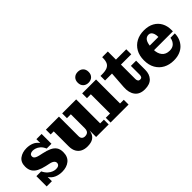

<svg xmlns="http://www.w3.org/2000/svg" viewBox="84 -1592 2444 2444"><g transform="rotate(-45 1306.0 -370.0)"><path d="M320 9Q264 9 217.5 -11.5Q171 -32 142.5 -75Q114 -118 111 -185H134Q156 -140 184 -115.5Q212 -91 239.5 -81Q267 -71 289 -71Q321 -71 337.5 -84Q354 -97 354 -120Q354 -135 345 -146.5Q336 -158 319 -166.5Q302 -175 276 -180L225 -191Q162 -205 119 -227Q76 -249 54 -284.5Q32 -320 32 -372Q32 -451 83.5 -489Q135 -527 211 -527Q263 -527 307 -509Q351 -491 379.5 -450Q408 -409 411 -341H389Q370 -386 343 -409Q316 -432 289.5 -440Q263 -448 244 -448Q218 -448 201.5 -436.5Q185 -425 185 -402Q185 -387 193.5 -376.5Q202 -366 218.5 -358.5Q235 -351 260 -345L310 -334Q372 -321 416 -301Q460 -281 483.5 -247.5Q507 -214 507 -159Q507 -76 455 -33.5Q403 9 320 9ZM48 0V-185H111L142 -136V0ZM411 -341 381 -390V-518H475V-341Z M776 9Q727 9 689 -9.5Q651 -28 629 -66.5Q607 -105 607 -165V-432H552V-518H787V-165Q787 -135 803 -120Q819 -105 845 -105Q864 -105 880 -111.5Q896 -118 905.5 -135Q915 -152 915 -181L943 -182Q943 -124 929 -81Q915 -38 878.5 -14.5Q842 9 776 9ZM938 0V-159L915 -155V-432H845V-518H1097V-86H1164V0Z M1198 0V-86H1275V-432H1205V-518H1455V-86H1522V0ZM1359 -556Q1315 -556 1288 -582.5Q1261 -609 1261 -654Q1261 -699 1288 -725.5Q1315 -752 1359 -752Q1403 -752 1430 -725.5Q1457 -699 1457 -654Q1457 -609 1430 -582.5Q1403 -556 1359 -556Z M1808 11Q1716 11 1672.5 -47Q1629 -105 1636 -201L1652 -428H1527V-510H1555Q1615 -510 1649 -525Q1683 -540 1697 -571Q1711 -602 1711 -651V-664H1813V-169Q1813 -147 1822.5 -133.5Q1832 -120 1852 -120Q1873 -120 1882 -133Q1891 -146 1891 -169V-327H1985V-163Q1985 -84 1941 -36.5Q1897 11 1808 11ZM1813 -428V-518H1999V-428Z M2327 12Q2248 12 2187.5 -20.5Q2127 -53 2092.5 -113.5Q2058 -174 2058 -259Q2058 -344 2092.5 -404.5Q2127 -465 2187.5 -497.5Q2248 -530 2327 -530L2331 -450Q2304 -450 2283.5 -434Q2263 -418 2251.5 -380.5Q2240 -343 2240 -276Q2240 -201 2275.5 -157.5Q2311 -114 2378 -114Q2416 -114 2441.5 -129Q2467 -144 2481.5 -169.5Q2496 -195 2500 -224H2579Q2579 -176 2562.5 -133.5Q2546 -91 2514.5 -58Q2483 -25 2436 -6.5Q2389 12 2327 12ZM2148 -260V-340H2399L2580 -287V-260ZM2399 -340Q2399 -374 2391 -398.5Q2383 -423 2368 -436.5Q2353 -450 2331 -450L2327 -530Q2409 -530 2465 -498.5Q2521 -467 2550.5 -412.5Q2580 -358 2580 -287Z"/></g></svg>

Font: Montagu Slab
Style: Bold
Weight: 700
Designer: Florian Karsten
Foundry: Florian Karsten
Version: Version 1.000